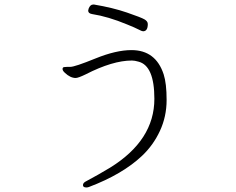

<svg xmlns="http://www.w3.org/2000/svg" viewBox="-20 -768 1040 847"><path d="M632 -662Q632 -630 611 -630Q606 -630 591 -638Q576 -646 541 -660Q457 -695 386 -706Q369 -709 369 -721Q369 -724 371 -730Q378 -748 391 -748H395Q478 -734 540.5 -712.5Q603 -691 617.5 -682.5Q632 -674 632 -662ZM290 -473Q310 -473 401 -510Q492 -547 560 -547Q667 -547 702 -440Q715 -400 715 -327Q715 -254 685.5 -190.5Q656 -127 606 -80Q520 1 372 57Q366 59 361 59Q346 59 346 48.5Q346 38 361 31Q412 4 465 -28Q661 -149 661 -332Q661 -478 591 -496Q574 -501 562 -501Q477 -501 358 -440Q325 -424 314 -424Q290 -424 266 -447Q256 -456 256 -463.5Q256 -471 262.5 -472Q269 -473 276 -473Z"/></svg>

Font: LXGW WenKai Light
Style: Regular
Weight: 300
Designer: LXGW / Fontworks Inc.
Foundry: LXGW / Fontworks Inc.
Version: Version 1.501; October 10, 2024